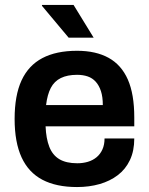

<svg xmlns="http://www.w3.org/2000/svg" viewBox="-20 -743 601 775"><path d="M291 12Q207 12 151 -17.5Q95 -47 67 -108Q39 -169 39 -263Q39 -358 67 -418.5Q95 -479 151 -508.5Q207 -538 291 -538Q367 -538 418.5 -509.5Q470 -481 496 -422Q522 -363 522 -269V-233H164Q166 -184 179 -150.5Q192 -117 219.5 -100.5Q247 -84 292 -84Q315 -84 335 -90Q355 -96 370 -108.5Q385 -121 393.5 -140Q402 -159 402 -184H522Q522 -134 504.5 -97Q487 -60 455.5 -36Q424 -12 382 0Q340 12 291 12ZM166 -319H395Q395 -352 387.5 -375Q380 -398 366.5 -413Q353 -428 334 -434.5Q315 -441 291 -441Q252 -441 225.5 -428Q199 -415 185 -388Q171 -361 166 -319ZM358 -591H257L149 -720L150 -723H277Z"/></svg>

Font: Archivo SemiBold SemiBold
Style: Regular
Weight: 600
Version: Version 2.001